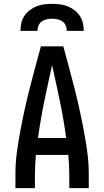

<svg xmlns="http://www.w3.org/2000/svg" viewBox="-20 -975 540 995"><path d="M60 0V-74Q60 -130 67.5 -186Q75 -242 85.5 -297.5Q96 -353 108 -408Q120 -463 134 -517.5Q148 -572 162.5 -626.5Q177 -681 192 -735H308Q323 -681 337.5 -626.5Q352 -572 366 -517.5Q380 -463 392 -408Q404 -353 414.5 -297.5Q425 -242 432.5 -186Q440 -130 440 -74V0H339V-74Q339 -98 337.5 -123Q336 -148 334 -172H166Q164 -148 162.5 -123Q161 -98 161 -74V0ZM323 -260Q310 -355 290.5 -449.5Q271 -544 250 -637Q229 -544 209.5 -449.5Q190 -355 177 -260ZM86 -815Q86 -835 90.5 -855.5Q95 -876 106.5 -893Q118 -910 134.5 -922.5Q151 -935 170 -942.5Q189 -950 209.5 -952.5Q230 -955 250 -955Q270 -955 290.5 -952.5Q311 -950 330 -942.5Q349 -935 365.5 -922.5Q382 -910 393.5 -893Q405 -876 409.5 -855.5Q414 -835 414 -815H326Q326 -829 320.5 -842.5Q315 -856 303.5 -864Q292 -872 278 -875Q264 -878 250 -878Q236 -878 222 -875Q208 -872 196.5 -864Q185 -856 179.5 -842.5Q174 -829 174 -815Z"/></svg>

Font: Zed Mono Semibold
Style: Regular
Weight: 600
Monospace: yes
Designer: Belleve Invis
Foundry: Belleve Invis
Version: Version 1.0.0; ttfautohint (v1.8.4)